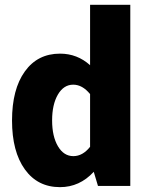

<svg xmlns="http://www.w3.org/2000/svg" viewBox="-20 -770 625 795"><path d="M29.8 -271Q29.8 -400.4 82.8 -474.1Q135.7 -547.9 228.5 -547.9Q299.8 -547.9 353 -500V-750H519.5V0H385.7L368.2 -58.6Q309.6 4.9 228.5 4.9Q135.7 4.9 82.8 -68.8Q29.8 -142.6 29.8 -271ZM195.8 -271.5Q195.8 -205.1 220 -164.3Q244.1 -123.5 283.7 -123.5Q322.3 -123.5 353 -162.1V-380.4Q321.3 -419.4 283.2 -419.4Q243.7 -419.4 219.7 -378.4Q195.8 -337.4 195.8 -271.5Z"/></svg>

Font: Estedad-FD ExtraBold
Style: Regular
Weight: 800
Designer: Amin Abedi
Version: Version 7.3